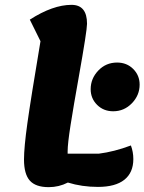

<svg xmlns="http://www.w3.org/2000/svg" viewBox="-20 -746 596 792"><path d="M530 -90Q530 -34 493 -4.5Q456 25 384 25Q318 25 260 7Q223 26 181 26Q127 26 103 -1Q79 -28 79 -88Q79 -138 93 -238Q107 -338 147 -576L103 -665Q198 -726 275 -726Q339 -726 339 -648Q339 -620 305 -429Q283 -306 271 -229.5Q259 -153 259 -122V-112H387Q451 -120 520 -146Q530 -119 530 -90ZM354 -378Q354 -422 385.5 -455Q417 -488 463 -488Q503 -488 529.5 -461.5Q556 -435 556 -397Q556 -353 524 -320Q492 -287 447 -287Q407 -287 380.5 -313.5Q354 -340 354 -378Z"/></svg>

Font: Lemonada SemiBold
Style: Regular
Weight: 600
Designer: Mohamed Gaber (Arabic) Eduardo Tunni (Latin)
Foundry: Kief Type Foundry
Version: Version 3.006